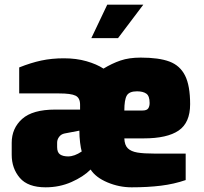

<svg xmlns="http://www.w3.org/2000/svg" viewBox="-20 -794 872 820"><path d="M30 -133V-184Q30 -246 74.5 -286Q119 -326 216 -326H322V-347Q322 -376 302.5 -385.5Q283 -395 232 -395H62V-506Q112 -526 156.5 -535.5Q201 -545 253 -545Q306 -545 349.5 -532.5Q393 -520 422 -501Q458 -523 494.5 -535.5Q531 -548 581 -548Q659 -548 704 -531Q749 -514 770.5 -471Q792 -428 792 -349Q792 -270 743 -236.5Q694 -203 594 -203H511Q512 -174 526 -160.5Q540 -147 567 -142.5Q594 -138 642 -138H773V-25Q724 -8 667.5 -1Q611 6 542 6Q489 6 439 -15Q389 -36 367 -70Q336 -39 285 -16.5Q234 6 175 6Q99 6 64.5 -34.5Q30 -75 30 -133ZM588 -322Q607 -322 613 -331Q619 -340 619 -354Q619 -384 605 -394Q591 -404 565 -404Q532 -404 521.5 -386Q511 -368 511 -322ZM329 -147Q325 -161 322 -185.5Q319 -210 319 -236L256 -224Q241 -221 232.5 -209.5Q224 -198 224 -185V-166Q224 -143 236.5 -134.5Q249 -126 271 -126Q298 -126 329 -147ZM438 -774H592L484 -631H370Z"/></svg>

Font: Exo Black
Style: Regular
Weight: 900
Designer: Natanael Gama
Foundry: Natanael Gama
Version: Version 1.500; ttfautohint (v1.6)